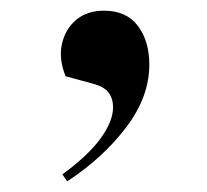

<svg xmlns="http://www.w3.org/2000/svg" viewBox="-20 -162 389 360"><path d="M106 178 97 165Q146 129 169 97Q192 65 192 39Q192 23 183.5 11.5Q175 0 151 -6L103 -19Q90 -51 96 -79Q102 -107 122.5 -124.5Q143 -142 175 -142Q217 -142 238.5 -113.5Q260 -85 260 -41Q260 20 216 77.5Q172 135 106 178Z"/></svg>

Font: Literata 72pt Medium
Style: Italic
Weight: 500
Italic angle: -2°
Designer: Latin by Veronika Burian and Jose Scaglione. Greek by Irene Vlachou. Cyrillic by Vera Evstafieva
Foundry: TypeTogether
Version: Version 3.002